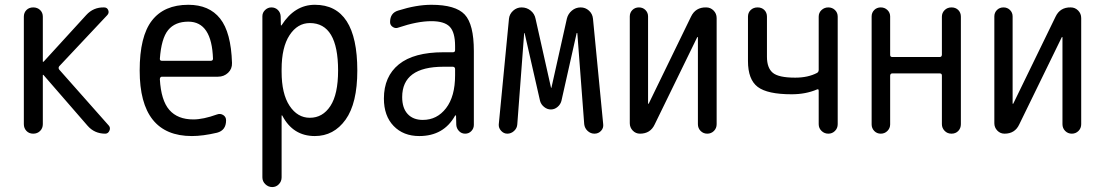

<svg xmlns="http://www.w3.org/2000/svg" viewBox="-20 -550 4540 790"><path d="M78.1 -39.1V-481.4Q78.1 -498 88.9 -508.8Q99.6 -519.5 116.7 -519.5Q133.8 -519.5 145 -508.8Q156.2 -498 156.2 -481.4V-295.9H157.2H159.2L335 -488.3Q364.3 -520.5 408.2 -519.5Q420.9 -519.5 425.3 -508.3Q429.7 -497.1 421.9 -488.3L223.6 -277.3Q218.8 -270.5 223.6 -263.7L427.7 -33.2Q435.5 -24.4 430.2 -12.2Q424.8 0 413.1 0Q368.2 0 339.8 -33.2L159.2 -241.2Q158.2 -242.2 157.2 -242.2Q156.2 -242.2 156.2 -241.2V-39.1Q156.2 -22.5 145 -11.2Q133.8 0 116.7 0Q99.6 0 88.9 -11.2Q78.1 -22.5 78.1 -39.1Z M754.9 -460.9Q700.2 -460.9 671.9 -426.3Q643.6 -391.6 637.7 -307.6Q637.7 -299.8 646.5 -299.8H846.7Q855.5 -299.8 856.4 -307.6Q851.6 -460.9 754.9 -460.9ZM769.5 9.8Q554.7 9.8 554.7 -259.8Q554.7 -400.4 605 -465.3Q655.3 -530.3 754.9 -530.3Q840.8 -530.3 885.7 -473.6Q930.7 -417 934.6 -291Q935.5 -266.6 918.5 -250.5Q901.4 -234.4 877 -234.4H646.5Q638.7 -234.4 637.7 -224.6Q642.6 -136.7 676.8 -97.7Q710.9 -58.6 775.4 -58.6Q816.4 -58.6 873 -79.1Q886.7 -84 898.4 -76.7Q910.2 -69.3 910.2 -54.7Q910.2 -13.7 873 -3.9Q814.5 9.8 769.5 9.8Z M1138.7 -264.6V-254.9Q1138.7 -164.1 1171.4 -114.7Q1204.1 -65.4 1254.9 -65.4Q1307.6 -65.4 1339.4 -113.8Q1371.1 -162.1 1371.1 -259.8Q1371.1 -455.1 1254.9 -455.1Q1204.1 -455.1 1171.4 -405.3Q1138.7 -355.5 1138.7 -264.6ZM1059.6 179.7V-483.4Q1059.6 -498 1070.8 -508.8Q1082 -519.5 1096.7 -519.5Q1112.3 -519.5 1123 -509.3Q1133.8 -499 1134.8 -483.4L1135.7 -446.3Q1135.7 -445.3 1136.7 -445.3Q1138.7 -445.3 1138.7 -446.3Q1192.4 -530.3 1275.4 -530.3Q1450.2 -530.3 1450.2 -259.8Q1450.2 -125 1401.9 -57.6Q1353.5 9.8 1275.4 9.8Q1185.5 9.8 1141.6 -74.2Q1141.6 -75.2 1139.6 -75.2Q1138.7 -75.2 1138.7 -74.2V179.7Q1138.7 196.3 1127.4 208Q1116.2 219.7 1100.1 219.7Q1084 219.7 1071.8 208Q1059.6 196.3 1059.6 179.7Z M1804.7 -275.4Q1634.8 -275.4 1634.8 -150.4Q1634.8 -105.5 1657.2 -81.1Q1679.7 -56.6 1719.7 -56.6Q1778.3 -56.6 1815.4 -105Q1852.5 -153.3 1852.5 -240.2V-265.6Q1852.5 -274.4 1843.8 -275.4ZM1705.1 9.8Q1639.6 9.8 1599.6 -31.7Q1559.6 -73.2 1559.6 -144.5Q1559.6 -235.4 1621.1 -285.2Q1682.6 -335 1804.7 -335H1843.8Q1852.5 -335 1852.5 -343.8V-360.4Q1852.5 -417 1830.6 -439.9Q1808.6 -462.9 1754.9 -462.9Q1697.3 -462.9 1619.1 -436.5Q1607.4 -431.6 1596.2 -439Q1585 -446.3 1585 -459Q1585 -497.1 1619.1 -506.8Q1693.4 -530.3 1754.9 -530.3Q1854.5 -530.3 1892.1 -490.2Q1929.7 -450.2 1929.7 -339.8V-36.1Q1929.7 -21.5 1919.4 -10.7Q1909.2 0 1894 0Q1878.9 0 1868.7 -10.7Q1858.4 -21.5 1857.4 -36.1L1856.4 -74.2Q1856.4 -75.2 1855.5 -75.2Q1853.5 -75.2 1852.5 -74.2Q1805.7 9.8 1705.1 9.8Z M2067.4 0Q2052.7 0 2042 -11.7Q2031.2 -23.4 2032.2 -38.1L2074.2 -472.7Q2076.2 -492.2 2091.3 -505.9Q2106.4 -519.5 2126 -519.5Q2147.5 -519.5 2163.6 -506.3Q2179.7 -493.2 2183.6 -472.7L2247.1 -189.5Q2247.1 -188.5 2248 -188.5Q2249 -188.5 2249 -189.5L2312.5 -473.6Q2317.4 -493.2 2333 -506.3Q2348.6 -519.5 2369.1 -519.5Q2388.7 -519.5 2403.3 -506.3Q2418 -493.2 2419.9 -472.7L2461.9 -39.1Q2463.9 -23.4 2453.1 -11.7Q2442.4 0 2425.8 0Q2410.2 0 2397.9 -11.2Q2385.7 -22.5 2383.8 -39.1L2355.5 -413.1Q2355.5 -414.1 2354 -414.1Q2352.5 -414.1 2352.5 -413.1L2290 -134.8Q2286.1 -120.1 2273.9 -109.9Q2261.7 -99.6 2246.6 -99.6Q2231.4 -99.6 2218.8 -109.9Q2206.1 -120.1 2202.1 -134.8L2138.7 -413.1Q2138.7 -414.1 2137.7 -414.1Q2136.7 -414.1 2136.7 -413.1L2108.4 -38.1Q2107.4 -22.5 2095.2 -11.2Q2083 0 2067.4 0Z M2613.3 0Q2595.7 0 2583.5 -12.7Q2571.3 -25.4 2571.3 -43V-482.4Q2571.3 -498 2582 -508.8Q2592.8 -519.5 2608.9 -519.5Q2625 -519.5 2635.7 -508.8Q2646.5 -498 2646.5 -482.4V-124Q2646.5 -123 2647.5 -123Q2649.4 -123 2649.4 -124L2823.2 -481.4Q2841.8 -520.5 2885.7 -519.5Q2903.3 -519.5 2916 -506.8Q2928.7 -494.1 2928.7 -475.6V-39.1Q2928.7 -22.5 2917.5 -11.2Q2906.2 0 2890.1 0Q2874 0 2862.8 -11.2Q2851.6 -22.5 2851.6 -39.1V-396.5Q2851.6 -397.5 2850.6 -397.5Q2848.6 -397.5 2848.6 -396.5L2673.8 -38.1Q2656.2 0 2613.3 0Z M3237.3 -162.1Q3137.7 -162.1 3097.7 -192.4Q3057.6 -222.7 3057.6 -298.8V-481.4Q3057.6 -498 3068.8 -508.8Q3080.1 -519.5 3097.2 -519.5Q3114.3 -519.5 3125 -508.8Q3135.7 -498 3135.7 -481.4V-316.4Q3135.7 -270.5 3159.7 -250.5Q3183.6 -230.5 3252 -230.5Q3304.7 -230.5 3341.8 -250Q3348.6 -253.9 3348.6 -262.7V-481.4Q3348.6 -498 3360.4 -508.8Q3372.1 -519.5 3388.2 -519.5Q3404.3 -519.5 3415.5 -508.8Q3426.8 -498 3426.8 -481.4V-39.1Q3426.8 -22.5 3415.5 -11.2Q3404.3 0 3388.2 0Q3372.1 0 3360.4 -11.2Q3348.6 -22.5 3348.6 -39.1V-176.8Q3348.6 -185.5 3340.8 -181.6Q3294.9 -162.1 3237.3 -162.1Z M3566.4 -38.1V-482.4Q3566.4 -498 3577.1 -508.8Q3587.9 -519.5 3604 -519.5Q3620.1 -519.5 3631.3 -508.8Q3642.6 -498 3642.6 -482.4V-324.2Q3642.6 -315.4 3651.4 -315.4H3846.7Q3854.5 -315.4 3855.5 -324.2V-481.4Q3855.5 -497.1 3866.7 -508.3Q3877.9 -519.5 3895 -519.5Q3912.1 -519.5 3922.9 -508.8Q3933.6 -498 3933.6 -481.4V-39.1Q3933.6 -22.5 3922.9 -11.2Q3912.1 0 3895 0Q3877.9 0 3866.7 -11.7Q3855.5 -23.4 3855.5 -39.1V-239.3Q3855.5 -248 3846.7 -248H3651.4Q3643.6 -248 3642.6 -239.3V-38.1Q3642.6 -22.5 3631.3 -11.2Q3620.1 0 3604 0Q3587.9 0 3577.1 -11.2Q3566.4 -22.5 3566.4 -38.1Z M4113.3 0Q4095.7 0 4083.5 -12.7Q4071.3 -25.4 4071.3 -43V-482.4Q4071.3 -498 4082 -508.8Q4092.8 -519.5 4108.9 -519.5Q4125 -519.5 4135.7 -508.8Q4146.5 -498 4146.5 -482.4V-124Q4146.5 -123 4147.5 -123Q4149.4 -123 4149.4 -124L4323.2 -481.4Q4341.8 -520.5 4385.7 -519.5Q4403.3 -519.5 4416 -506.8Q4428.7 -494.1 4428.7 -475.6V-39.1Q4428.7 -22.5 4417.5 -11.2Q4406.2 0 4390.1 0Q4374 0 4362.8 -11.2Q4351.6 -22.5 4351.6 -39.1V-396.5Q4351.6 -397.5 4350.6 -397.5Q4348.6 -397.5 4348.6 -396.5L4173.8 -38.1Q4156.2 0 4113.3 0Z"/></svg>

Font: Rounded Mgen+ 2m regular
Style: Regular
Weight: 400
Designer: [Source Han Sans]
Ryoko NISHIZUKA  (kana & ideographs); Paul D. Hunt (Latin, Greek & Cyrillic); Wenlong ZHANG  (bopomofo
Version: Version 1.059.20150602